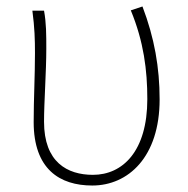

<svg xmlns="http://www.w3.org/2000/svg" viewBox="-20 -560 582 593"><path d="M265 13C376 13 473 -75 473 -253C473 -351 457 -443 420 -540L384 -528C424 -431 435 -343 435 -254C435 -93 359 -20 267 -20C188 -20 116 -59 116 -184C116 -245 123 -338 123 -409C123 -453 123 -489 116 -527H80C87 -474 88 -438 88 -396C88 -325 84 -254 84 -183C84 -38 164 13 265 13Z"/></svg>

Font: Source Han Sans JP VF
Style: Regular
Weight: 250
Designer: Ryoko NISHIZUKA 西塚涼子 (kana, bopomofo & ideographs); Paul D. Hunt (Latin, Greek & Cyrillic); Sandoll Communications 산돌커뮤니
Foundry: Adobe
Version: Version 2.004;hotconv 1.0.118;makeotfexe 2.5.65603